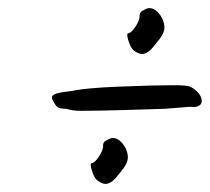

<svg xmlns="http://www.w3.org/2000/svg" viewBox="-20 -451 517 473"><path d="M296 -369Q304 -370 314.5 -386.5Q325 -403 324 -414Q324 -418 327 -421.5Q330 -425 334 -426Q342 -431 348 -431Q365 -431 379 -407Q385 -394 385 -384Q385 -375 380 -365.5Q375 -356 362 -341Q345 -318 330 -318Q320 -318 308 -328Q301 -335 296 -352Q291 -369 296 -369ZM143 -183Q129 -183 123.5 -186Q118 -189 114 -197Q108 -206 108 -211Q108 -217 119 -220.5Q130 -224 158 -227Q188 -234 271 -237.5Q354 -241 410 -241Q436 -241 445 -238.5Q454 -236 465 -226Q477 -214 477 -203Q477 -194 469.5 -190Q462 -186 449 -188L386 -183Q353 -182 288.5 -180Q224 -178 178 -178Q158 -178 143 -183ZM206 -49Q214 -50 224.5 -66.5Q235 -83 234 -94Q234 -98 237 -101.5Q240 -105 244 -106Q252 -111 258 -111Q275 -111 289 -87Q295 -74 295 -64Q295 -55 290 -45.5Q285 -36 272 -21Q255 2 240 2Q230 2 218 -8Q211 -15 206 -32Q201 -49 206 -49Z"/></svg>

Font: Caveat
Style: Regular
Weight: 400
Designer: Pablo Impallari
Foundry: Pablo Impallari
Version: Version 1.500; ttfautohint (v1.6)